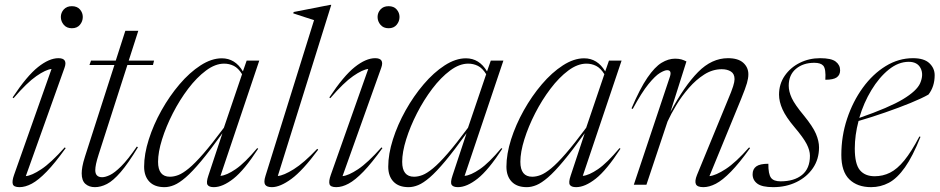

<svg xmlns="http://www.w3.org/2000/svg" viewBox="-20 -762 3876 792"><path d="M231 -692Q231 -709.5 243 -723Q255 -736.5 276.5 -736.5Q298 -736.5 309.8 -723Q321.5 -709.5 321.5 -692Q321.5 -674 309.8 -659.8Q298 -645.5 276.5 -645.5Q255 -645.5 243 -659.8Q231 -674 231 -692ZM38 -40.5 192.5 -477.5Q169 -475 130.2 -448.2Q91.5 -421.5 36 -357L32 -360Q91 -449 137 -485.5Q183 -522 221 -522Q260.5 -522 246 -482L86.5 -35.5Q110.5 -37.5 150.2 -63.8Q190 -90 247 -154L251 -151Q206.5 -89 172.5 -54Q138.5 -19 111.5 -4.5Q84.5 10 60.5 10Q36.5 10 32.8 -2.5Q29 -15 38 -40.5Z M387 -125Q379.5 -101.5 376.2 -86Q373 -70.5 373 -60Q373 -31 401.5 -31Q414.5 -31 433.5 -40Q452.5 -49 479.8 -76Q507 -103 544.5 -157.5L549 -154.5Q508.5 -87.5 477.5 -51.8Q446.5 -16 421 -3Q395.5 10 371.5 10Q347.5 10 332.2 -3.5Q317 -17 317 -47Q317 -58.5 319.8 -74.8Q322.5 -91 331 -117.5L452 -494H349L355.5 -512H457.5L497 -635H550.5L511 -512H615.5L611 -494H505.5Z M839.5 -37.5 897.5 -212.5Q846.5 -141.5 809.8 -97.5Q773 -53.5 746 -30.2Q719 -7 698.2 1.5Q677.5 10 658.5 10Q617.5 10 596 -12.8Q574.5 -35.5 574.5 -74.5Q574.5 -126.5 593.8 -187Q613 -247.5 646 -306.5Q679 -365.5 720.5 -414.2Q762 -463 807.2 -492.2Q852.5 -521.5 895 -521.5Q950 -521.5 982 -467.5L997.5 -512H1049.5L889.5 -36.5Q914.5 -38.5 952.2 -64.2Q990 -90 1041 -151L1045 -148.5Q987.5 -60 943 -25Q898.5 10 862 10Q842 10 836 0.2Q830 -9.5 839.5 -37.5ZM632 -94.5Q632 -33 681 -33Q697.5 -33 715.8 -40Q734 -47 759 -67.5Q784 -88 819 -128.2Q854 -168.5 903.5 -235L978.5 -456Q963 -481 944.5 -490.2Q926 -499.5 904.5 -499.5Q868 -499.5 829.8 -471Q791.5 -442.5 756.2 -396Q721 -349.5 693 -294.8Q665 -240 648.5 -187.2Q632 -134.5 632 -94.5Z M1275.5 -679Q1262 -683.5 1236.5 -691.5Q1211 -699.5 1189.5 -707L1191.5 -712.5L1342 -742H1346.5L1126 -36Q1150 -38 1191.8 -64Q1233.5 -90 1288.5 -148L1292.5 -144.5Q1228.5 -58 1182 -24Q1135.5 10 1101.5 10Q1080.5 10 1073.8 -0.2Q1067 -10.5 1075 -36Z M1537.5 -692Q1537.5 -709.5 1549.5 -723Q1561.5 -736.5 1583 -736.5Q1604.5 -736.5 1616.2 -723Q1628 -709.5 1628 -692Q1628 -674 1616.2 -659.8Q1604.5 -645.5 1583 -645.5Q1561.5 -645.5 1549.5 -659.8Q1537.5 -674 1537.5 -692ZM1344.5 -40.5 1499 -477.5Q1475.5 -475 1436.8 -448.2Q1398 -421.5 1342.5 -357L1338.5 -360Q1397.5 -449 1443.5 -485.5Q1489.5 -522 1527.5 -522Q1567 -522 1552.5 -482L1393 -35.5Q1417 -37.5 1456.8 -63.8Q1496.5 -90 1553.5 -154L1557.5 -151Q1513 -89 1479 -54Q1445 -19 1418 -4.5Q1391 10 1367 10Q1343 10 1339.2 -2.5Q1335.5 -15 1344.5 -40.5Z M1846.5 -37.5 1904.5 -212.5Q1853.5 -141.5 1816.8 -97.5Q1780 -53.5 1753 -30.2Q1726 -7 1705.2 1.5Q1684.5 10 1665.5 10Q1624.5 10 1603 -12.8Q1581.5 -35.5 1581.5 -74.5Q1581.5 -126.5 1600.8 -187Q1620 -247.5 1653 -306.5Q1686 -365.5 1727.5 -414.2Q1769 -463 1814.2 -492.2Q1859.5 -521.5 1902 -521.5Q1957 -521.5 1989 -467.5L2004.5 -512H2056.5L1896.5 -36.5Q1921.5 -38.5 1959.2 -64.2Q1997 -90 2048 -151L2052 -148.5Q1994.5 -60 1950 -25Q1905.5 10 1869 10Q1849 10 1843 0.2Q1837 -9.5 1846.5 -37.5ZM1639 -94.5Q1639 -33 1688 -33Q1704.5 -33 1722.8 -40Q1741 -47 1766 -67.5Q1791 -88 1826 -128.2Q1861 -168.5 1910.5 -235L1985.5 -456Q1970 -481 1951.5 -490.2Q1933 -499.5 1911.5 -499.5Q1875 -499.5 1836.8 -471Q1798.5 -442.5 1763.2 -396Q1728 -349.5 1700 -294.8Q1672 -240 1655.5 -187.2Q1639 -134.5 1639 -94.5Z M2334 -37.5 2392 -212.5Q2341 -141.5 2304.2 -97.5Q2267.5 -53.5 2240.5 -30.2Q2213.5 -7 2192.8 1.5Q2172 10 2153 10Q2112 10 2090.5 -12.8Q2069 -35.5 2069 -74.5Q2069 -126.5 2088.2 -187Q2107.5 -247.5 2140.5 -306.5Q2173.5 -365.5 2215 -414.2Q2256.5 -463 2301.8 -492.2Q2347 -521.5 2389.5 -521.5Q2444.5 -521.5 2476.5 -467.5L2492 -512H2544L2384 -36.5Q2409 -38.5 2446.8 -64.2Q2484.5 -90 2535.5 -151L2539.5 -148.5Q2482 -60 2437.5 -25Q2393 10 2356.5 10Q2336.5 10 2330.5 0.2Q2324.5 -9.5 2334 -37.5ZM2126.5 -94.5Q2126.5 -33 2175.5 -33Q2192 -33 2210.2 -40Q2228.5 -47 2253.5 -67.5Q2278.5 -88 2313.5 -128.2Q2348.5 -168.5 2398 -235L2473 -456Q2457.5 -481 2439 -490.2Q2420.5 -499.5 2399 -499.5Q2362.5 -499.5 2324.2 -471Q2286 -442.5 2250.8 -396Q2215.5 -349.5 2187.5 -294.8Q2159.5 -240 2143 -187.2Q2126.5 -134.5 2126.5 -94.5Z M2590 -312.5 2585 -315Q2620 -397 2650.5 -441.5Q2681 -486 2709 -503Q2737 -520 2764.5 -520Q2780 -520 2790.5 -517Q2801 -514 2811.5 -508.5L2745.5 -300Q2803 -407.5 2859.5 -464.8Q2916 -522 2983 -522Q3025 -522 3046 -503Q3067 -484 3067 -455.5Q3067 -439.5 3061.2 -419.2Q3055.5 -399 3037 -353.5L2906.5 -35.5Q2932.5 -38 2974 -65Q3015.5 -92 3070 -154L3074 -151Q3029.5 -89 2995 -53.8Q2960.5 -18.5 2933 -4.2Q2905.5 10 2881.5 10Q2856 10 2850.5 -2.5Q2845 -15 2855 -40L2981.5 -347.5Q2998.5 -387.5 3004.2 -406.2Q3010 -425 3010 -435.5Q3010 -457.5 2995 -467Q2980 -476.5 2957 -476.5Q2919.5 -476.5 2885.2 -454.8Q2851 -433 2821.8 -399.5Q2792.5 -366 2770 -328.8Q2747.5 -291.5 2733.5 -260.5L2646.5 0H2594.5L2743.5 -446Q2752 -472.5 2732 -472.5Q2721.5 -472.5 2702.2 -461Q2683 -449.5 2655 -415.2Q2627 -381 2590 -312.5Z M3149.5 -86.5Q3149 -44 3160.5 -28.5Q3171.5 -14 3200 -14Q3256 -14 3288.5 -40.5Q3321 -67 3321 -119.5Q3321 -141.5 3307.5 -167.8Q3294 -194 3258 -236.5Q3222 -279 3207.8 -311Q3193.5 -343 3193.5 -371.5Q3193.5 -415.5 3217 -449.5Q3240.5 -483.5 3279 -502.8Q3317.5 -522 3363 -522Q3409 -522 3427.2 -508Q3445.5 -494 3445.5 -472Q3445.5 -453 3431.8 -443Q3418 -433 3384.5 -433Q3387.5 -477.5 3376 -491Q3365.5 -503 3339 -503Q3293 -503 3263.2 -478Q3233.5 -453 3233.5 -408.5Q3233.5 -384.5 3246 -357.5Q3258.5 -330.5 3296 -285.5Q3333 -240 3345.8 -210Q3358.5 -180 3358.5 -154Q3358.5 -105.5 3333.5 -68.8Q3308.5 -32 3265.5 -11Q3222.5 10 3169.5 10Q3123.5 10 3104 -4.5Q3084.5 -19 3084.5 -43Q3084.5 -64.5 3099.5 -75.5Q3114.5 -86.5 3149.5 -86.5Z M3777 -197.5Q3745 -117 3713 -71.8Q3681 -26.5 3646.8 -8.2Q3612.5 10 3573.5 10Q3516.5 10 3483.5 -22.2Q3450.5 -54.5 3450.5 -123Q3450.5 -200.5 3474.2 -272Q3498 -343.5 3539 -400Q3580 -456.5 3633.2 -489.2Q3686.5 -522 3746 -522Q3792 -522 3813.8 -501.2Q3835.5 -480.5 3835.5 -452Q3835.5 -405 3810 -372Q3784 -357 3735.8 -337.2Q3687.5 -317.5 3630.5 -297.8Q3573.5 -278 3521.5 -263Q3506 -204.5 3506 -149.5Q3506 -85.5 3527 -60.2Q3548 -35 3588 -35Q3622 -35 3651.5 -49.8Q3681 -64.5 3710.2 -100.2Q3739.5 -136 3772.5 -199ZM3728.5 -507Q3686 -507 3646.2 -475Q3606.5 -443 3574.5 -390.2Q3542.5 -337.5 3524.5 -275.5Q3648 -318.5 3704.8 -352.8Q3761.5 -387 3775.5 -418.5Q3791 -454.5 3777.5 -480.8Q3764 -507 3728.5 -507Z"/></svg>

Font: Newsreader 72pt Light
Style: Italic
Weight: 300
Italic angle: -17°
Designer: Hugues Gentile
Foundry: Production Type
Version: Version 1.003; ttfautohint (v1.8.3)